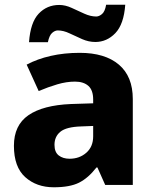

<svg xmlns="http://www.w3.org/2000/svg" viewBox="-20 -784 653 814"><path d="M318 -560Q425 -560 484 -510Q543 -460 543 -364V0H426L393 -74H389Q354 -29 315 -9.5Q276 10 208 10Q135 10 87 -33Q39 -76 39 -166Q39 -253 100.5 -295.5Q162 -338 281 -343L375 -346V-362Q375 -402 354.5 -420Q334 -438 298 -438Q262 -438 223 -426.5Q184 -415 144 -398L93 -510Q138 -534 195 -547Q252 -560 318 -560ZM324 -248Q261 -246 236 -225.5Q211 -205 211 -170Q211 -139 229 -125Q247 -111 275 -111Q317 -111 346 -136.5Q375 -162 375 -206V-250ZM103 -605Q109 -689 144 -726Q179 -763 231 -763Q257 -763 284 -750.5Q311 -738 337.5 -726Q364 -714 388 -714Q400 -714 412.5 -724.5Q425 -735 430 -764H511Q505 -681 469 -643.5Q433 -606 384 -606Q356 -606 328.5 -618Q301 -630 275 -642.5Q249 -655 225 -655Q213 -655 201 -644.5Q189 -634 183 -605Z"/></svg>

Font: Noto Sans Gujarati UI ExtraBold
Style: Regular
Weight: 800
Designer: Jelle Bosma - Monotype Design Team, Universal Thirst
Foundry: Monotype Imaging Inc.
Version: Version 2.106; ttfautohint (v1.8.4.7-5d5b)